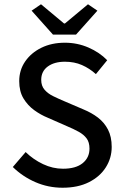

<svg xmlns="http://www.w3.org/2000/svg" viewBox="-20 -867 580 899"><path d="M273 12Q206 12 146 -14Q86 -40 40 -85L100 -155Q136 -120 181.5 -98.5Q227 -77 275 -77Q335 -77 367 -103Q399 -129 399 -171Q399 -201 385.5 -219Q372 -237 348.5 -250Q325 -263 294 -276L203 -316Q171 -329 140.5 -351Q110 -373 90 -406Q70 -439 70 -487Q70 -539 98 -579.5Q126 -620 174 -643.5Q222 -667 284 -667Q342 -667 394 -644.5Q446 -622 482 -585L429 -520Q399 -547 363.5 -562.5Q328 -578 284 -578Q234 -578 203.5 -555.5Q173 -533 173 -493Q173 -465 188.5 -447Q204 -429 228.5 -417Q253 -405 279 -394L370 -355Q409 -339 438.5 -316.5Q468 -294 485.5 -260.5Q503 -227 503 -179Q503 -127 475.5 -83.5Q448 -40 396.5 -14Q345 12 273 12ZM228 -705 128 -817 172 -847 280 -757H284L392 -847L436 -817L336 -705Z"/></svg>

Font: Assistant ExtraLight SemiBold
Style: Regular
Weight: 600
Version: Version 3.000